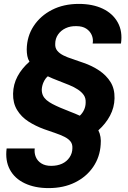

<svg xmlns="http://www.w3.org/2000/svg" viewBox="-20 -732 658 984"><path d="M229 232Q159 232 107 207.5Q55 183 30.5 137Q6 91 14 29H158Q155 52 163.5 72.5Q172 93 192 105.5Q212 118 242 118Q274 118 298 107Q322 96 336.5 74.5Q351 53 351 27Q352 6 341 -7.5Q330 -21 310 -31Q290 -41 263.5 -50Q237 -59 206 -70Q162 -86 125.5 -109.5Q89 -133 67.5 -168.5Q46 -204 47 -252Q48 -300 70 -341Q92 -382 131 -416Q123 -429 120 -445Q117 -461 117 -479Q118 -546 152.5 -598.5Q187 -651 246.5 -681.5Q306 -712 384 -712Q455 -712 506.5 -687.5Q558 -663 583.5 -617Q609 -571 600 -509H455Q459 -532 450 -552.5Q441 -573 421.5 -585.5Q402 -598 372 -598Q341 -599 316.5 -587.5Q292 -576 277.5 -555Q263 -534 263 -507Q262 -486 273.5 -472Q285 -458 305 -448Q325 -438 351.5 -429.5Q378 -421 408 -410Q452 -395 488.5 -370.5Q525 -346 546.5 -311.5Q568 -277 567 -228Q566 -181 544 -139.5Q522 -98 484 -64Q492 -49 495 -30Q498 -11 496 9Q492 73 457.5 123.5Q423 174 364.5 203Q306 232 229 232ZM389 -139Q403 -152 411 -169.5Q419 -187 419 -207Q420 -229 409.5 -244.5Q399 -260 379.5 -273Q360 -286 334 -296.5Q308 -307 277 -319Q264 -324 249.5 -330Q235 -336 225 -341Q212 -330 203.5 -311.5Q195 -293 194 -273Q194 -256 200 -243Q206 -230 218 -219.5Q230 -209 248 -199.5Q266 -190 288 -180.5Q310 -171 336 -161Q352 -155 365 -149.5Q378 -144 389 -139Z"/></svg>

Font: DM Sans 20pt
Style: Bold Italic
Weight: 700
Italic angle: -10°
Version: Version 4.004;gftools[0.9.30]